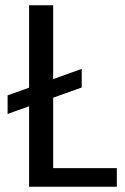

<svg xmlns="http://www.w3.org/2000/svg" viewBox="-20 -713 477 733"><path d="M9 -349 292 -450V-379L9 -278ZM183 -693V-71H426V0H91V-693Z"/></svg>

Font: Parkinsans
Style: Regular
Weight: 400
Designer: Red Stone, Indian Type Foundry
Foundry: Indian Type Foundry
Version: Version 1.000